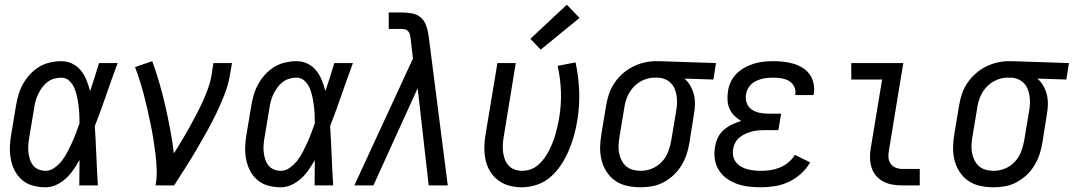

<svg xmlns="http://www.w3.org/2000/svg" viewBox="-20 -788 4563 816"><path d="M174 8Q146 8 120 1Q94 -6 74.5 -22.5Q55 -39 43 -62Q31 -85 26 -111Q21 -137 22 -164.5Q23 -192 28 -219L48 -339Q52 -363 59 -386.5Q66 -410 78 -431.5Q90 -453 107.5 -472Q125 -491 146.5 -504Q168 -517 192.5 -522.5Q217 -528 240 -528Q266 -528 288 -517Q310 -506 324.5 -487.5Q339 -469 348 -446.5Q357 -424 363 -401Q373 -431 382.5 -460.5Q392 -490 401 -520H480Q455 -453 432 -386Q409 -319 383 -252Q387 -189 389.5 -126Q392 -63 396 0H317Q317 -27 317.5 -54Q318 -81 318 -108Q306 -87 292 -66.5Q278 -46 260 -29.5Q242 -13 219.5 -2.5Q197 8 174 8ZM174 -62Q194 -62 213 -76Q232 -90 245 -107.5Q258 -125 268 -144.5Q278 -164 287 -184Q296 -204 303.5 -224Q311 -244 318 -264Q318 -284 317 -303.5Q316 -323 313.5 -342Q311 -361 307 -379.5Q303 -398 295.5 -415Q288 -432 274 -445Q260 -458 240 -458Q225 -458 209.5 -453.5Q194 -449 181 -439Q168 -429 158.5 -415.5Q149 -402 142 -387.5Q135 -373 131 -358Q127 -343 125 -328L105 -208Q102 -192 100.5 -175.5Q99 -159 100.5 -143.5Q102 -128 106.5 -113Q111 -98 120 -86Q129 -74 143.5 -68Q158 -62 174 -62Z M641 0Q647 -33 646 -66Q645 -99 641 -131.5Q637 -164 632 -195.5Q627 -227 620.5 -258.5Q614 -290 607 -321Q600 -352 592 -383Q584 -414 574.5 -444Q565 -474 554 -503L627 -528Q644 -481 658 -433Q672 -385 683 -336Q694 -287 703.5 -237Q713 -187 719 -136Q735 -162 751.5 -189Q768 -216 783 -243Q798 -270 812.5 -297.5Q827 -325 840 -353Q853 -381 863.5 -410Q874 -439 879 -468L887 -520H966L957 -468Q950 -427 934 -386Q918 -345 899 -305.5Q880 -266 858.5 -227.5Q837 -189 814.5 -151Q792 -113 768 -75Q744 -37 720 0Z M1174 8Q1146 8 1120 1Q1094 -6 1074.5 -22.5Q1055 -39 1043 -62Q1031 -85 1026 -111Q1021 -137 1022 -164.5Q1023 -192 1028 -219L1048 -339Q1052 -363 1059 -386.5Q1066 -410 1078 -431.5Q1090 -453 1107.5 -472Q1125 -491 1146.5 -504Q1168 -517 1192.5 -522.5Q1217 -528 1240 -528Q1266 -528 1288 -517Q1310 -506 1324.5 -487.5Q1339 -469 1348 -446.5Q1357 -424 1363 -401Q1373 -431 1382.5 -460.5Q1392 -490 1401 -520H1480Q1455 -453 1432 -386Q1409 -319 1383 -252Q1387 -189 1389.5 -126Q1392 -63 1396 0H1317Q1317 -27 1317.5 -54Q1318 -81 1318 -108Q1306 -87 1292 -66.5Q1278 -46 1260 -29.5Q1242 -13 1219.5 -2.5Q1197 8 1174 8ZM1174 -62Q1194 -62 1213 -76Q1232 -90 1245 -107.5Q1258 -125 1268 -144.5Q1278 -164 1287 -184Q1296 -204 1303.5 -224Q1311 -244 1318 -264Q1318 -284 1317 -303.5Q1316 -323 1313.5 -342Q1311 -361 1307 -379.5Q1303 -398 1295.5 -415Q1288 -432 1274 -445Q1260 -458 1240 -458Q1225 -458 1209.5 -453.5Q1194 -449 1181 -439Q1168 -429 1158.5 -415.5Q1149 -402 1142 -387.5Q1135 -373 1131 -358Q1127 -343 1125 -328L1105 -208Q1102 -192 1100.5 -175.5Q1099 -159 1100.5 -143.5Q1102 -128 1106.5 -113Q1111 -98 1120 -86Q1129 -74 1143.5 -68Q1158 -62 1174 -62Z M1486 0 1735 -539 1725 -625Q1725 -625 1725 -625Q1725 -625 1725 -625Q1724 -633 1722 -641Q1720 -649 1715 -655Q1710 -661 1702 -663Q1694 -665 1686 -665H1632V-735H1686Q1707 -735 1728.5 -731.5Q1750 -728 1765.5 -716Q1781 -704 1789 -684.5Q1797 -665 1800 -645V-644Q1801 -642 1801 -639Q1801 -636 1802 -633L1883 0H1802L1755 -413L1567 0Z M2198 8Q2170 8 2144 1Q2118 -6 2097 -22Q2076 -38 2062.5 -60.5Q2049 -83 2043.5 -109Q2038 -135 2038.5 -163Q2039 -191 2044 -219L2094 -520H2172L2121 -208Q2118 -191 2117 -174.5Q2116 -158 2118 -142Q2120 -126 2125.5 -111Q2131 -96 2141.5 -84.5Q2152 -73 2167.5 -67.5Q2183 -62 2199 -62Q2217 -62 2234.5 -68Q2252 -74 2266.5 -86.5Q2281 -99 2292.5 -114.5Q2304 -130 2312.5 -146.5Q2321 -163 2328 -180Q2335 -197 2340 -214.5Q2345 -232 2349 -249.5Q2353 -267 2356 -284Q2366 -342 2364 -398.5Q2362 -455 2350 -508L2426 -523Q2439 -464 2441.5 -400.5Q2444 -337 2433 -273Q2428 -242 2419 -210Q2410 -178 2397 -147.5Q2384 -117 2365 -88Q2346 -59 2320.5 -36.5Q2295 -14 2262.5 -3Q2230 8 2198 8ZM2278 -577 2234 -623 2389 -768 2443 -712Z M2703 8Q2674 8 2646 2Q2618 -4 2596 -19Q2574 -34 2559 -56.5Q2544 -79 2537 -106Q2530 -133 2530.5 -161.5Q2531 -190 2536 -219L2556 -339Q2560 -364 2568 -388Q2576 -412 2590.5 -434Q2605 -456 2625 -474Q2645 -492 2668.5 -504Q2692 -516 2717 -522Q2742 -528 2766 -528Q2770 -528 2773.5 -528Q2777 -528 2781 -528L3023 -520L3012 -450L2889 -454Q2904 -441 2914 -423.5Q2924 -406 2929 -386Q2934 -366 2933.5 -344Q2933 -322 2929 -301L2910 -181Q2906 -156 2898 -132Q2890 -108 2876.5 -85.5Q2863 -63 2843.5 -44.5Q2824 -26 2800.5 -13.5Q2777 -1 2752 3.5Q2727 8 2703 8ZM2704 -62Q2728 -62 2752 -72Q2776 -82 2793.5 -101Q2811 -120 2820 -144Q2829 -168 2833 -192L2853 -312Q2856 -328 2857 -344.5Q2858 -361 2856 -377Q2854 -393 2848.5 -407.5Q2843 -422 2833 -433Q2823 -444 2808.5 -450.5Q2794 -457 2778 -458H2770Q2768 -458 2765.5 -458Q2763 -458 2761 -458Q2738 -458 2714 -447.5Q2690 -437 2672.5 -418Q2655 -399 2645.5 -375.5Q2636 -352 2633 -328L2613 -208Q2610 -190 2609 -172.5Q2608 -155 2611 -138.5Q2614 -122 2621.5 -107Q2629 -92 2641 -81.5Q2653 -71 2669.5 -66.5Q2686 -62 2703 -62Z M3215 8Q3188 8 3162 5Q3136 2 3112.5 -6.5Q3089 -15 3068.5 -29.5Q3048 -44 3035 -65Q3022 -86 3018 -111.5Q3014 -137 3019 -164Q3022 -184 3031 -203Q3040 -222 3056 -236Q3072 -250 3091.5 -259Q3111 -268 3130 -274Q3114 -283 3101 -296Q3088 -309 3080.5 -326Q3073 -343 3072 -362.5Q3071 -382 3074 -401Q3077 -422 3086.5 -441.5Q3096 -461 3111.5 -476Q3127 -491 3146.5 -501.5Q3166 -512 3186 -518Q3206 -524 3226.5 -526Q3247 -528 3267 -528Q3289 -528 3311 -525.5Q3333 -523 3353 -517Q3373 -511 3391 -500Q3409 -489 3421 -472Q3433 -455 3437.5 -434Q3442 -413 3439 -391Q3438 -389 3438 -387.5Q3438 -386 3437 -384H3360Q3360 -385 3360 -386Q3360 -387 3360 -387Q3363 -405 3355 -420.5Q3347 -436 3333 -444Q3319 -452 3302 -455Q3285 -458 3267 -458Q3255 -458 3243 -457Q3231 -456 3219 -453Q3207 -450 3195.5 -445Q3184 -440 3174.5 -431.5Q3165 -423 3159 -412Q3153 -401 3151 -389Q3147 -370 3153 -352Q3159 -334 3173.5 -323.5Q3188 -313 3206.5 -309Q3225 -305 3244 -305H3300L3288 -235H3233Q3219 -235 3205 -234Q3191 -233 3177 -229.5Q3163 -226 3149.5 -220Q3136 -214 3124 -204.5Q3112 -195 3105 -182Q3098 -169 3096 -155Q3093 -140 3096 -125Q3099 -110 3107.5 -99Q3116 -88 3128.5 -80.5Q3141 -73 3155.5 -69Q3170 -65 3185 -63.5Q3200 -62 3215 -62Q3235 -62 3255 -65Q3275 -68 3294.5 -76Q3314 -84 3331 -98Q3348 -112 3358 -130L3423 -98Q3408 -71 3384 -49.5Q3360 -28 3332 -15Q3304 -2 3274 3Q3244 8 3215 8Z M3815 0Q3793 0 3772.5 -3.5Q3752 -7 3734 -16.5Q3716 -26 3703 -41.5Q3690 -57 3684 -76.5Q3678 -96 3677.5 -117.5Q3677 -139 3681 -160L3729 -450H3598V-520H3819L3758 -149Q3755 -134 3756 -119Q3757 -104 3765 -92.5Q3773 -81 3786.5 -75.5Q3800 -70 3815 -70H3889V0Z M4203 8Q4174 8 4146 2Q4118 -4 4096 -19Q4074 -34 4059 -56.5Q4044 -79 4037 -106Q4030 -133 4030.5 -161.5Q4031 -190 4036 -219L4056 -339Q4060 -364 4068 -388Q4076 -412 4090.5 -434Q4105 -456 4125 -474Q4145 -492 4168.5 -504Q4192 -516 4217 -522Q4242 -528 4266 -528Q4270 -528 4273.5 -528Q4277 -528 4281 -528L4523 -520L4512 -450L4389 -454Q4404 -441 4414 -423.5Q4424 -406 4429 -386Q4434 -366 4433.5 -344Q4433 -322 4429 -301L4410 -181Q4406 -156 4398 -132Q4390 -108 4376.5 -85.5Q4363 -63 4343.5 -44.5Q4324 -26 4300.5 -13.5Q4277 -1 4252 3.5Q4227 8 4203 8ZM4204 -62Q4228 -62 4252 -72Q4276 -82 4293.5 -101Q4311 -120 4320 -144Q4329 -168 4333 -192L4353 -312Q4356 -328 4357 -344.5Q4358 -361 4356 -377Q4354 -393 4348.5 -407.5Q4343 -422 4333 -433Q4323 -444 4308.5 -450.5Q4294 -457 4278 -458H4270Q4268 -458 4265.5 -458Q4263 -458 4261 -458Q4238 -458 4214 -447.5Q4190 -437 4172.5 -418Q4155 -399 4145.5 -375.5Q4136 -352 4133 -328L4113 -208Q4110 -190 4109 -172.5Q4108 -155 4111 -138.5Q4114 -122 4121.5 -107Q4129 -92 4141 -81.5Q4153 -71 4169.5 -66.5Q4186 -62 4203 -62Z"/></svg>

Font: Iosevka SS04
Style: Italic
Weight: 400
Italic angle: -9°
Monospace: yes
Designer: Belleve Invis
Foundry: Belleve Invis
Version: Version 19.0.0; ttfautohint (v1.8.4)